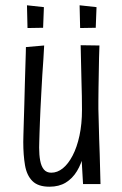

<svg xmlns="http://www.w3.org/2000/svg" viewBox="-20 -696 463 726"><path d="M167 10Q124 10 102.5 -11.5Q81 -33 74.5 -71.5Q68 -110 68 -159Q68 -164 68.5 -184.5Q69 -205 70 -236Q71 -267 72 -302Q73 -342 74 -379Q75 -416 76 -445.5Q77 -475 77.5 -494.5Q78 -514 78 -518L147 -524Q146 -499 144 -471Q142 -443 140 -412.5Q138 -382 136.5 -350Q135 -318 133 -283Q132 -258 131 -235.5Q130 -213 129.5 -194Q129 -175 128.5 -160.5Q128 -146 128 -138Q128 -110 132 -88.5Q136 -67 146 -55Q156 -43 174 -43Q197 -43 217.5 -59.5Q238 -76 254.5 -107.5Q271 -139 280.5 -183Q290 -227 290 -281L314 -288Q314 -241 310 -196.5Q306 -152 297 -114.5Q288 -77 271 -49Q254 -21 228.5 -5.5Q203 10 167 10ZM294 0 288 -105Q290 -149 290 -193Q290 -237 290 -281Q290 -304 289.5 -332.5Q289 -361 288 -392.5Q287 -424 286.5 -457.5Q286 -491 285 -525L356 -524Q355 -504 354.5 -477Q354 -450 353.5 -420Q353 -390 352.5 -362.5Q352 -335 352 -314Q352 -293 352 -284Q353 -256 353.5 -227.5Q354 -199 355 -170.5Q356 -142 357 -113.5Q358 -85 358.5 -57Q359 -29 360 0ZM342 -591 283 -590 281 -676 345 -669ZM143 -591 84 -590 82 -676 146 -669Z"/></svg>

Font: Truculenta
Style: Regular
Weight: 400
Designer: Ivan Castro, Eva Sanz & Omnibus-Type Team
Foundry: Omnibus-Type
Version: Version 1.002